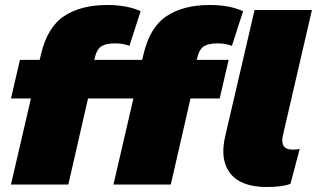

<svg xmlns="http://www.w3.org/2000/svg" viewBox="-20 -740 1271 770"><path d="M897 -500 861 -345H744L665 0H435L515 -345H333L254 0H24L104 -345H24L60 -500H139L144 -520Q169 -630 236.5 -675Q304 -720 410 -720Q490 -720 544 -695L499 -556Q475 -566 441 -566Q405 -566 387 -554.5Q369 -543 362 -515L358 -500H550L555 -520Q580 -630 647.5 -675Q715 -720 821 -720Q901 -720 955 -695L910 -556Q886 -566 852 -566Q816 -566 798 -554.5Q780 -543 773 -515L769 -500ZM1115 -199Q1101 -140 1153 -140Q1173 -140 1182 -143L1145 -3Q1113 10 1050 10Q947 10 904 -44Q861 -98 883 -193L1001 -700H1231Z"/></svg>

Font: Elaine Sans Black
Style: Italic
Weight: 900
Italic angle: -13°
Designer: Wei Huang
Foundry: Wei Huang
Version: Version 2.001;December 24, 2019;FontCreator 12.0.0.2547 64-b